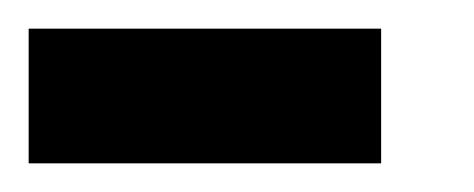

<svg xmlns="http://www.w3.org/2000/svg" viewBox="-20 -268 331 134"><path d="M0 -248H8H15H231H239H246V-241V-233V-169V-161V-154H239H231H15H8H0V-161V-169V-233V-241Z"/></svg>

Font: Loyal Sans
Style: Boldv1
Weight: 700
Version: Version 001.000